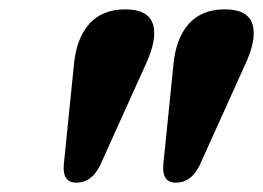

<svg xmlns="http://www.w3.org/2000/svg" viewBox="-20 -803 563 411"><path d="M143.5 -412Q113.5 -412 116.5 -450L138 -662Q143 -720.5 171 -751.8Q199 -783 248 -783Q297.5 -783 307.5 -751Q317.5 -719 290.5 -662L194.5 -449.5Q176.5 -412 143.5 -412ZM356.5 -412Q326.5 -412 329.5 -450L351 -662Q356 -720.5 384 -751.8Q412 -783 461 -783Q510.5 -783 520.5 -751Q530.5 -719 503.5 -662L407.5 -449.5Q389.5 -412 356.5 -412Z"/></svg>

Font: Fraunces 9pt S000
Style: Bold Italic
Weight: 700
Italic angle: -16°
Version: Version 1.000; ttfautohint (v1.8.3)